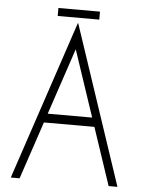

<svg xmlns="http://www.w3.org/2000/svg" viewBox="-56 -866 681 911"><g transform="rotate(5 284.0 -410.5)"><path d="M283 -757H285L538 0H496L284 -633L72 0H30ZM162 -317H406L420 -274H148ZM185 -821H383V-783H185Z"/></g></svg>

Font: Lineal Thin
Style: Regular
Weight: 200
Designer: Created by Frank Adebiaye with contributions from Anton Moglia & Ariel Martín Pérez
Created by Frank ADEBIAYE with FontF
Foundry: Velvetyne Type Foundry
Version: Version 2.000;Glyphs 3.2 (3227)